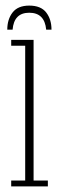

<svg xmlns="http://www.w3.org/2000/svg" viewBox="-20 -666 207 686"><path d="M20 0V-21H70V-502.5H20V-523.5H100V-21H151V0ZM84.5 -646Q126 -646 145 -621.5Q164 -597 164 -560H145Q139.5 -620.5 84.5 -620.5Q30 -620.5 25 -560H6Q6 -597 25 -621.5Q44 -646 84.5 -646Z"/></svg>

Font: Imbue 50pt Thin
Style: Regular
Weight: 100
Designer: Tyler Finck
Foundry: Etcetera Type Company
Version: Version 1.102; ttfautohint (v1.8.3)